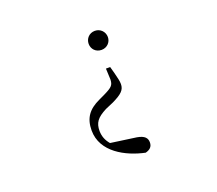

<svg xmlns="http://www.w3.org/2000/svg" viewBox="-126 -705 1252 1109"><g transform="rotate(-20 500.0 -150.0)"><path d="M555 -531C520 -531 496 -504 496 -472C496 -440 520 -414 555 -414C589 -414 614 -440 614 -472C614 -504 589 -531 555 -531ZM341 4C341 137 476 207 591 231C618 224 634 210 634 183C634 157 620 138 573 130L416 108C394 82 384 56 383 23C383 -28 402 -54 462 -85L511 -106C571 -135 592 -155 592 -191C592 -209 587 -228 578 -264L567 -304H541L544 -236C543 -202 532 -191 483 -167L443 -148C374 -116 341 -72 341 4Z"/></g></svg>

Font: Harano Aji Mincho K1
Style: Regular
Weight: 400
Foundry: Masamichi Hosoda
Version: HaranoAjiMinchoK1-Regular version 20230610;ttx 4.39.4